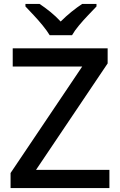

<svg xmlns="http://www.w3.org/2000/svg" viewBox="-20 -961 614 981"><path d="M539 0H34V-77L400 -621H45V-714H530V-637L164 -93H539ZM234 -781Q220 -804 198 -831Q176 -858 152 -883.5Q128 -909 110 -928V-941H182Q208 -924 236.5 -901Q265 -878 290 -851Q317 -878 345.5 -901Q374 -924 400 -941H473V-928Q455 -909 430.5 -883.5Q406 -858 383.5 -831Q361 -804 348 -781Z"/></svg>

Font: Noto Sans Kannada Medium
Style: Regular
Weight: 500
Designer: Jelle Bosma - Monotype Design Team
Foundry: Monotype Imaging Inc.
Version: Version 2.005; ttfautohint (v1.8.4.7-5d5b)